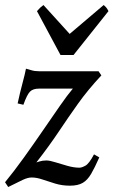

<svg xmlns="http://www.w3.org/2000/svg" viewBox="-24 -731 453 766"><path d="M380.4 -430.2Q326.7 -372.6 287.8 -318.1Q249 -263.7 210.7 -206.3Q172.4 -148.9 121.1 -83Q121.1 -83 133.5 -86.9Q146 -90.8 161.1 -90.8Q174.3 -90.8 197.3 -83.5Q220.2 -76.2 245.8 -69.1Q271.5 -62 293 -62Q302.2 -62 316.9 -70.1Q331.5 -78.1 351.1 -115.2L372.1 -103Q354 -62 339.6 -37.4Q325.2 -12.7 306.2 -1.5Q287.1 9.8 254.9 9.8Q224.1 9.8 196.5 1.5Q168.9 -6.8 145.5 -14.9Q122.1 -22.9 102.5 -22.9Q86.9 -22.9 66.4 -13.2Q45.9 -3.4 8.8 15.1L-3.9 -3.9Q32.2 -47.9 70.8 -101.6Q109.4 -155.3 146.2 -209Q183.1 -262.7 214.1 -307.4Q245.1 -352.1 266.6 -377.4H130.9Q107.9 -377.4 95.9 -365.7Q84 -354 69.3 -313L46.4 -318.4Q55.7 -361.8 65.7 -398.9Q75.7 -436 79.6 -457Q88.4 -455.1 101.1 -450.9Q113.8 -446.8 130.9 -446.8H369.1ZM408.7 -686.5 269.5 -511.7H217.3L123.5 -686.5Q130.9 -695.3 136.2 -700.2Q141.6 -705.1 149.4 -710.9L253.9 -595.7L389.6 -710.9Q395.5 -706.1 399.9 -700.9Q404.3 -695.8 408.7 -686.5Z"/></svg>

Font: Gentium Book Plus
Style: Italic
Weight: 400
Italic angle: -8°
Designer: Victor Gaultney, Annie Olsen, Iska Routamaa, Becca Hirsbrunner
Foundry: SIL International
Version: Version 6.101